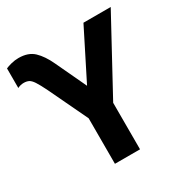

<svg xmlns="http://www.w3.org/2000/svg" viewBox="-167 -859 957 994"><g transform="rotate(-30 312.0 -362.0)"><path d="M78 -724Q136 -724 169 -692.5Q202 -661 228 -605L314 -422L461 -714H624L387 -278V0H237V-272L127 -503Q106 -546 92.5 -566.5Q79 -587 66.5 -593Q54 -599 37 -599Q18 -599 0 -590V-707Q13 -713 34.5 -718.5Q56 -724 78 -724Z"/></g></svg>

Font: BC Sans
Style: Bold
Weight: 700
Designer: Monotype Design Team
Province of B.C.
Foundry: Monotype Imaging Inc.
Version: Version 2.000;GOOG;noto-source:20170915:90ef993387c0